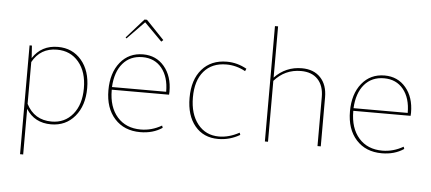

<svg xmlns="http://www.w3.org/2000/svg" viewBox="-58 -874 2749 1225"><g transform="rotate(5 1316.0 -261.0)"><path d="M107 217V-480H122L127 -406V-400Q183 -486 289 -486Q382 -486 439.5 -418.5Q497 -351 497 -240Q497 -128 439 -59Q381 10 287 10Q181 10 127 -75V217ZM284 -468Q178 -468 127 -375V-107Q178 -8 289 -8Q373 -8 424.5 -70.5Q476 -133 476 -237Q476 -342 423.5 -405Q371 -468 284 -468Z M719 -578 713 -584 823 -708H839L954 -588L942 -577L829 -691ZM858 10Q755 10 694 -57.5Q633 -125 633 -239Q633 -350 688 -418Q743 -486 834 -486Q918 -486 970 -424.5Q1022 -363 1022 -264Q1022 -251 1021 -244H654V-242Q654 -133 709.5 -70Q765 -7 860 -7Q930 -7 994 -44L999 -30Q940 10 858 10ZM832 -468Q753 -468 706 -413Q659 -358 654 -261H1001Q1001 -356 955.5 -412Q910 -468 832 -468Z M1357 10Q1263 10 1208 -56.5Q1153 -123 1153 -236Q1153 -352 1211.5 -419Q1270 -486 1371 -486Q1437 -486 1498 -452L1491 -436Q1433 -468 1369 -468Q1277 -468 1225.5 -408Q1174 -348 1174 -241Q1174 -134 1225 -70Q1276 -6 1361 -6Q1425 -6 1491 -42L1496 -28Q1431 10 1357 10Z M1656 0V-739H1676V-411Q1748 -486 1851 -486Q1927 -486 1970.5 -440Q2014 -394 2014 -314V0H1993V-314Q1993 -387 1954.5 -427.5Q1916 -468 1847 -468Q1744 -468 1676 -390V0Z M2405 10Q2302 10 2241 -57.5Q2180 -125 2180 -239Q2180 -350 2235 -418Q2290 -486 2381 -486Q2465 -486 2517 -424.5Q2569 -363 2569 -264Q2569 -251 2568 -244H2201V-242Q2201 -133 2256.5 -70Q2312 -7 2407 -7Q2477 -7 2541 -44L2546 -30Q2487 10 2405 10ZM2379 -468Q2300 -468 2253 -413Q2206 -358 2201 -261H2548Q2548 -356 2502.5 -412Q2457 -468 2379 -468Z"/></g></svg>

Font: Cantarell Thin
Style: Regular
Weight: 100
Designer: Dave Crossland, Nikolaus Waxweiler, Florian Fecher, Jacques Le Bailly, Eben Sorkin, Alexei Vanyashin, Alexios Zavras, Em
Version: Version 0.303